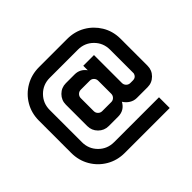

<svg xmlns="http://www.w3.org/2000/svg" viewBox="-148 -836 989 989"><g transform="rotate(-45 346.5 -341.5)"><path d="M244.1 -29.3Q189.5 -29.3 145 -55.2Q100.6 -81.1 74.7 -125.5Q48.8 -169.9 48.8 -224.6V-459Q48.8 -514.2 74.7 -558.3Q100.6 -602.5 145 -628.4Q189.5 -654.3 244.1 -654.3H449.2Q503.4 -654.3 547.1 -629.2Q590.8 -604 617.2 -560.8Q643.6 -517.6 644.5 -463.9V-263.7Q644.5 -231.4 621.6 -208.5Q598.6 -185.5 566.4 -185.5H488.3Q467.3 -185.5 449.5 -196.5Q431.6 -207.5 419.9 -226.1Q397.5 -185.5 351.6 -185.5H283.2Q251 -185.5 228 -208.5Q205.1 -231.4 205.1 -263.7V-419.9Q205.1 -452.1 228 -475.1Q251 -498 283.2 -498H346.7Q386.7 -498 410.2 -465.3V-498H488.3V-294.4Q488.3 -281.7 497.3 -272.7Q506.3 -263.7 519 -263.7H537.1Q560.5 -263.7 566.4 -286.6V-459Q566.4 -508.3 532.5 -542.2Q498.5 -576.2 449.2 -576.2H244.1Q194.8 -576.2 160.9 -542.2Q127 -508.3 127 -459V-224.6Q127 -175.3 160.9 -141.4Q194.8 -107.4 244.1 -107.4H571.3V-29.3ZM379.9 -263.7Q392.6 -263.7 401.4 -272.7Q410.2 -281.7 410.2 -294.4V-389.2Q410.2 -401.9 401.4 -410.9Q392.6 -419.9 379.9 -419.9H314Q301.3 -419.9 292.2 -410.9Q283.2 -401.9 283.2 -389.2V-294.4Q283.2 -281.7 292.2 -272.7Q301.3 -263.7 314 -263.7Z"/></g></svg>

Font: California Gothic
Style: Regular
Weight: 400
Version: Version 2.2;